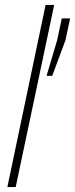

<svg xmlns="http://www.w3.org/2000/svg" viewBox="-20 -763 306 783"><path d="M10 0 166 -743H201L44 0ZM170 -454 213 -599 232 -688H266L247 -599L193 -454Z"/></svg>

Font: Saira Condensed Thin
Style: Italic
Weight: 250
Width: 3
Italic angle: -12°
Designer: Hector Gatti with collaboration of the Omnibus-Type team
Foundry: Omnibus-Type
Version: Version 1.101